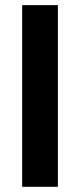

<svg xmlns="http://www.w3.org/2000/svg" viewBox="-20 -720 308 740"><path d="M65.4 -700.2Q99.6 -700.2 203.1 -700.2Q203.1 -525.4 203.1 0Q168.9 0 65.4 0Q65.4 -174.8 65.4 -700.2Z"/></svg>

Font: LeFont
Style: Regular
Weight: 700
Designer: Leryon MEDIA
Version: Version 1.0